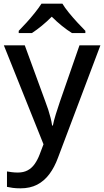

<svg xmlns="http://www.w3.org/2000/svg" viewBox="-20 -786 567 1046"><path d="M1 -539H115L227 -233Q236 -210 243 -188Q250 -166 255.5 -144.5Q261 -123 264 -102H268Q273 -128 284 -163.5Q295 -199 307 -234L413 -539H527L296 73Q277 125 249 162.5Q221 200 182.5 220Q144 240 92 240Q67 240 49 237.5Q31 235 18 232V148Q29 150 44.5 152Q60 154 77 154Q108 154 130.5 142Q153 130 168.5 108Q184 86 195 58L217 0ZM320 -766Q333 -744 355.5 -716.5Q378 -689 402.5 -662.5Q427 -636 445 -618V-606H372Q346 -622 317.5 -645Q289 -668 262 -695Q235 -668 207.5 -645.5Q180 -623 154 -606H82V-618Q101 -637 124.5 -663Q148 -689 170 -716.5Q192 -744 206 -766Z"/></svg>

Font: Noto Sans Thai Medium
Style: Regular
Weight: 500
Designer: Monotype Design Team
Foundry: Monotype Imaging Inc.
Version: Version 2.001